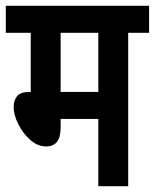

<svg xmlns="http://www.w3.org/2000/svg" viewBox="-20 -642 534 662"><path d="M422 -529V0H319V-232H189V-203Q189 -168 176 -152.5Q163 -137 139 -137Q110 -137 84.5 -159.5Q59 -182 43 -214Q27 -246 27 -273Q27 -295 38.5 -310Q50 -325 82 -325L86 -324V-529H0V-622H494V-529ZM319 -529H189V-325H319Z"/></svg>

Font: Noto Sans Devanagari UI ExtraCondensed SemiBold
Style: Regular
Weight: 600
Width: 2
Designer: Jelle Bosma - Monotype Design Team
Foundry: Monotype Imaging Inc.
Version: Version 2.004; ttfautohint (v1.8.4.7-5d5b)